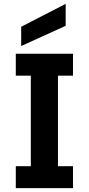

<svg xmlns="http://www.w3.org/2000/svg" viewBox="-20 -977 461 997"><path d="M62 0V-114H140V-584H62V-698H359V-584H281V-114H359V0ZM321 -957V-843L90 -738V-838Z"/></svg>

Font: Parkinsans Light SemiBold
Style: Regular
Weight: 600
Version: Version 1.000